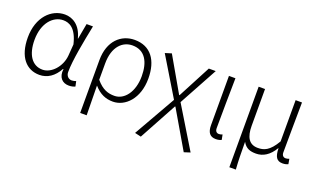

<svg xmlns="http://www.w3.org/2000/svg" viewBox="-78 -987 2716 1640"><g transform="rotate(20 1279.5 -167.5)"><path d="M257 13C329 13 389 -27 431 -104H435C425 -26 467 13 525 13C551 13 569 7 582 1L572 -45C561 -41 547 -37 534 -37C505 -37 481 -59 481 -95C481 -201 517 -385 547 -533H489L463 -391H461C433 -505 358 -547 289 -547C166 -547 56 -440 56 -254C56 -78 139 13 257 13ZM267 -38C172 -38 117 -121 117 -254C117 -410 202 -496 292 -496C344 -496 410 -472 443 -331L435 -226C426 -124 347 -38 267 -38Z M697 199H756C755 97 754 32 752 -70C806 -8 862 13 925 13C1037 13 1144 -93 1144 -275C1144 -441 1069 -547 923 -547C801 -547 697 -457 697 -281ZM920 -38C866 -38 812 -52 753 -123V-271C753 -426 833 -496 921 -496C1036 -496 1084 -403 1084 -275C1084 -132 1011 -38 920 -38Z M1253 212 1439 -130H1443L1643 212L1699 194L1471 -181L1663 -533H1600L1443 -234H1439L1259 -547L1201 -529L1412 -180L1196 199Z M1861 13C1884 13 1900 8 1912 2L1903 -44C1890 -39 1881 -37 1871 -37C1851 -37 1837 -50 1837 -78C1837 -225 1840 -379 1842 -533H1783V-85C1783 -19 1808 13 1861 13Z M2053 199H2112C2106 111 2106 66 2105 -51C2134 1 2174 12 2226 12C2289 12 2346 -22 2390 -97H2392C2394 -20 2414 13 2468 13C2490 13 2506 8 2518 2L2510 -44C2496 -39 2488 -37 2478 -37C2458 -37 2443 -50 2443 -78C2443 -225 2446 -379 2447 -533H2389V-158C2329 -54 2278 -39 2224 -39C2144 -39 2111 -97 2111 -199V-533H2053Z"/></g></svg>

Font: Noto Sans T Chinese Light
Style: Regular
Weight: 300
Designer: Ryoko NISHIZUKA (kana & ideographs); Paul D. Hunt (Latin, Greek & Cyrillic); Wenlong ZHANG (bopomofo); Sandoll Communica
Foundry: Adobe Systems Incorporated
Version: Version 1.000;PS 1;hotconv 1.0.78;makeotf.lib2.5.61930